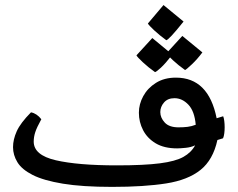

<svg xmlns="http://www.w3.org/2000/svg" viewBox="-20 -730 943 762"><path d="M424.8 11.7Q306.2 11.7 229.5 -1Q152.8 -13.7 109.6 -35.6Q66.4 -57.6 49.1 -86.2Q31.7 -114.7 31.7 -146Q31.7 -176.3 46.4 -209Q61 -241.7 103 -284.2Q126 -279.8 144 -256.8Q126 -224.1 119.9 -205.3Q113.8 -186.5 113.8 -168Q113.8 -114.3 201.4 -94Q289.1 -73.7 443.4 -73.7Q552.2 -73.7 614.5 -81.8Q676.8 -89.8 708 -107.4Q739.3 -125 754.4 -153.3Q738.8 -145.5 716.8 -143.3Q694.8 -141.1 683.1 -141.1Q631.8 -141.1 598.1 -161.1Q564.5 -181.2 547.9 -213.4Q531.2 -245.6 531.2 -282.7Q531.2 -316.9 548.6 -348.6Q565.9 -380.4 598.9 -401.1Q631.8 -421.9 678.2 -421.9Q807.6 -421.9 839.8 -260.7L865.7 -268.6Q868.7 -261.7 870.1 -249.8Q871.6 -237.8 871.6 -224.6Q871.6 -212.4 870.1 -200.7Q868.7 -189 865.2 -181.2L842.8 -174.3Q825.7 -95.7 775.9 -55.7Q726.1 -15.6 639.4 -2Q552.7 11.7 424.8 11.7ZM688.5 -224.6Q709 -224.6 724.6 -226.6Q740.2 -228.5 756.8 -234.9Q752 -289.1 727.5 -314.7Q703.1 -340.3 672.4 -340.3Q645.5 -340.3 630.9 -323.2Q616.2 -306.2 616.2 -285.2Q616.2 -262.7 633.8 -243.7Q651.4 -224.6 688.5 -224.6ZM640.1 -570.3Q613.8 -589.4 592 -609.6Q570.3 -629.9 566.9 -636.7L628.9 -710L708.5 -644.5Q677.7 -606 661.6 -588.9Q645.5 -571.8 640.1 -570.3ZM595.2 -443.8Q568.8 -462.4 547.1 -482.7Q525.4 -502.9 521.5 -510.3L584.5 -579.1L664.1 -513.2Q636.2 -477.5 618.4 -461.2Q600.6 -444.8 595.2 -443.8ZM714.4 -452.1Q688 -470.7 666 -491.2Q644 -511.7 640.6 -518.6L703.6 -587.4L783.2 -522Q762.7 -494.6 741.2 -474.4Q719.7 -454.1 714.4 -452.1Z"/></svg>

Font: Harmattan
Style: Bold
Weight: 700
Designer: George W. Nuss III and SIL International
Foundry: SIL International
Version: Version 4.000